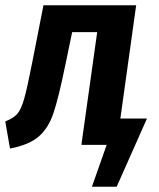

<svg xmlns="http://www.w3.org/2000/svg" viewBox="-29 -550 602 729"><path d="M529 -100 414 159H320L376 0H280L340 -428H245L219 -303Q193 -177 174 -120.5Q155 -64 118.5 -32Q82 0 9 14L-9 -89Q22 -101 36.5 -117.5Q51 -134 62.5 -174Q74 -214 93 -311L136 -530H488L428 -100Z"/></svg>

Font: Fira Sans Condensed SemiBold
Style: Italic
Weight: 600
Width: 3
Italic angle: -8°
Designer: bBox Type GmbH & Carrois Corporate GbR & Edenspiekermann AG
Foundry: bBox Type GmbH & Carrois Corporate GbR & Edenspiekermann AG
Version: Version 4.301